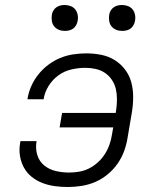

<svg xmlns="http://www.w3.org/2000/svg" viewBox="-20 -742 640 770"><path d="M252 8Q226 8 200 4.5Q174 1 150.5 -8Q127 -17 107.5 -32.5Q88 -48 76 -70Q64 -92 60 -117.5Q56 -143 61 -170L62 -176H127L126 -172Q122 -144 130 -119Q138 -94 158 -78Q178 -62 204 -56Q230 -50 257 -50Q277 -50 297.5 -53.5Q318 -57 337 -66.5Q356 -76 372.5 -91Q389 -106 400.5 -124Q412 -142 419 -162Q426 -182 429 -202L434 -231H219L229 -289H444L446 -302Q449 -323 449 -344.5Q449 -366 444.5 -385.5Q440 -405 428.5 -422Q417 -439 400.5 -450Q384 -461 363.5 -465.5Q343 -470 322 -470Q295 -470 266.5 -463.5Q238 -457 214.5 -440Q191 -423 175 -397.5Q159 -372 155 -344H90Q94 -370 105 -395.5Q116 -421 133.5 -443Q151 -465 173.5 -482Q196 -499 221.5 -509.5Q247 -520 273.5 -524Q300 -528 326 -528Q357 -528 386.5 -522Q416 -516 440 -501Q464 -486 481.5 -463Q499 -440 506.5 -412Q514 -384 514 -353.5Q514 -323 509 -292L492 -192Q488 -165 478.5 -138Q469 -111 452 -86.5Q435 -62 412 -43Q389 -24 362.5 -12.5Q336 -1 307.5 3.5Q279 8 252 8ZM470 -618Q457 -618 446 -622.5Q435 -627 427.5 -636Q420 -645 418 -657.5Q416 -670 418 -683Q419 -691 424 -699.5Q429 -708 436.5 -713Q444 -718 452.5 -720Q461 -722 469 -722Q482 -722 493.5 -717.5Q505 -713 512 -704Q519 -695 521.5 -682.5Q524 -670 521 -657Q520 -649 515 -640.5Q510 -632 503 -627Q496 -622 487 -620Q478 -618 470 -618ZM240 -618Q227 -618 216 -622.5Q205 -627 197.5 -636Q190 -645 188 -657.5Q186 -670 188 -683Q189 -691 194 -699.5Q199 -708 206.5 -713Q214 -718 222.5 -720Q231 -722 239 -722Q252 -722 263.5 -717.5Q275 -713 282 -704Q289 -695 291.5 -682.5Q294 -670 291 -657Q290 -649 285 -640.5Q280 -632 273 -627Q266 -622 257 -620Q248 -618 240 -618Z"/></svg>

Font: Iosevka Light Extended
Style: Italic
Weight: 300
Width: 7
Italic angle: -9°
Monospace: yes
Designer: Belleve Invis
Foundry: Belleve Invis
Version: Version 32.5.0; ttfautohint (v1.8.4)